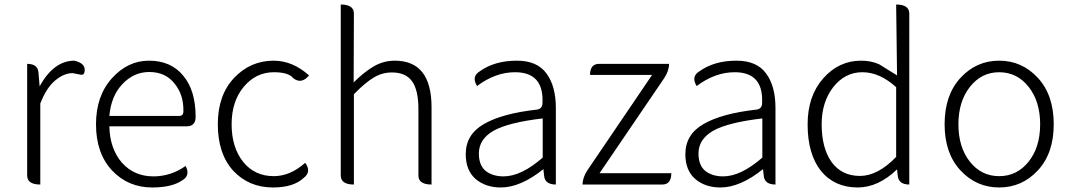

<svg xmlns="http://www.w3.org/2000/svg" viewBox="-20 -815 4730 848"><path d="M158 0Q100 0 100 -40V-533Q148 -533 150 -493L155 -434Q218 -547 308 -547Q362 -535 353 -496Q350 -483 337 -485L301 -492Q262 -492 223 -459Q185 -427 158 -358V0Z M652 13Q546 13 475 -62Q404 -138 404 -266Q404 -391 474 -469Q544 -547 638 -547Q735 -547 789 -481Q844 -416 844 -299Q844 -257 804 -257H463Q465 -159 518 -97Q572 -36 658 -36Q734 -36 800 -82Q822 -39 784 -18Q739 13 652 13ZM463 -303H772Q791 -303 790 -326Q791 -398 750 -447Q710 -497 639 -497Q571 -497 521 -444Q471 -392 463 -303Z M1186 13Q1079 13 1010 -61Q942 -136 942 -266Q942 -395 1014 -471Q1086 -547 1189 -547Q1272 -547 1345 -482Q1312 -442 1276 -469Q1255 -496 1190 -496Q1110 -496 1056 -431Q1003 -367 1003 -266Q1003 -164 1054 -100Q1105 -37 1189 -37Q1262 -37 1328 -96Q1357 -56 1321 -29Q1276 13 1186 13Z M1543 0Q1485 0 1485 -40V-795Q1543 -795 1543 -755L1542 -451Q1588 -497 1631 -522Q1674 -547 1724 -547Q1886 -547 1886 -341V0Q1828 0 1828 -40V-333Q1828 -417 1800 -456Q1772 -495 1711 -495Q1667 -495 1630 -472Q1593 -450 1543 -399V0Z M2192 13Q2124 13 2080 -25Q2037 -63 2037 -134Q2037 -221 2117 -267Q2198 -314 2352 -331Q2377 -335 2376 -363Q2381 -496 2255 -496Q2168 -496 2087 -435Q2061 -477 2099 -500Q2164 -547 2263 -547Q2353 -547 2394 -490Q2435 -434 2435 -338V0Q2386 0 2383 -40L2380 -68Q2279 13 2192 13ZM2204 -36Q2282 -36 2377 -119V-292Q2224 -274 2159 -237Q2095 -200 2095 -137Q2095 -85 2125 -60Q2156 -36 2204 -36Z M2553 0Q2553 -31 2575 -64L2860 -484H2586Q2586 -533 2626 -533H2935Q2935 -502 2913 -469L2628 -50H2945Q2945 0 2905 0Z M3162 13Q3094 13 3050 -25Q3007 -63 3007 -134Q3007 -221 3087 -267Q3168 -314 3322 -331Q3347 -335 3346 -363Q3351 -496 3225 -496Q3138 -496 3057 -435Q3031 -477 3069 -500Q3134 -547 3233 -547Q3323 -547 3364 -490Q3405 -434 3405 -338V0Q3356 0 3353 -40L3350 -68Q3249 13 3162 13ZM3174 -36Q3252 -36 3347 -119V-292Q3194 -274 3129 -237Q3065 -200 3065 -137Q3065 -85 3095 -60Q3126 -36 3174 -36Z M3768 13Q3666 13 3606 -60Q3547 -134 3547 -266Q3547 -391 3616 -469Q3685 -547 3783 -547Q3828 -547 3863 -531L3942 -482L3938 -795Q3996 -795 3996 -755V0Q3948 0 3945 -40L3942 -67Q3859 13 3768 13ZM3778 -38Q3857 -38 3938 -122V-430Q3865 -496 3789 -496Q3712 -496 3660 -430Q3609 -364 3609 -266Q3609 -161 3653 -99Q3698 -38 3778 -38Z M4152 -266Q4152 -395 4222 -471Q4292 -547 4393 -547Q4494 -547 4564 -471Q4634 -395 4634 -266Q4634 -138 4564 -62.5Q4494 13 4393 13Q4292 13 4222 -62.5Q4152 -138 4152 -266ZM4393 -496Q4315 -496 4264 -431.5Q4213 -367 4213 -266Q4213 -165 4263.5 -101Q4314 -37 4393 -37Q4472 -37 4523 -101Q4574 -165 4574 -266Q4574 -367 4523 -431.5Q4472 -496 4393 -496Z"/></svg>

Font: Swei Half Moon CJK SC
Style: Light
Weight: 300
Version: Version 2.071